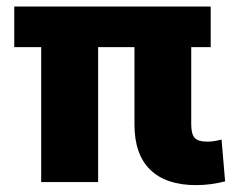

<svg xmlns="http://www.w3.org/2000/svg" viewBox="-20 -548 698 578"><path d="M570.3 9.3Q480 9.3 432.4 -36.9Q384.8 -83 384.8 -173.3V-406.2H275.4V0H104V-406.2H22.9V-528.3H614.3V-406.2H555.7V-173.8Q555.7 -144.5 565.9 -133.1Q576.2 -121.6 603 -121.6Q613.3 -121.6 623.5 -123Q633.8 -124.5 647 -127.9L657.7 -2Q636.7 3.4 615 6.3Q593.3 9.3 570.3 9.3Z"/></svg>

Font: Roboto Slab LO Black
Style: Regular
Weight: 900
Designer: Google
Version: Version 2.000